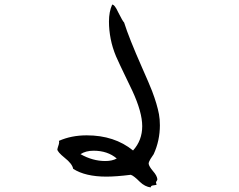

<svg xmlns="http://www.w3.org/2000/svg" viewBox="-20 -776 1040 837"><path d="M637 41Q612 38 590 17Q577 4 567 -4Q557 -12 550 -14Q518 -10 491 -8Q464 -6 444 -6Q352 -6 299 -40Q295 -62 262 -88Q230 -114 230 -125Q230 -126 232 -133Q234 -139 236.5 -147.5Q239 -156 237 -162Q291 -186 358 -186Q479 -186 560 -120Q600 -164 600 -226Q600 -287 557 -380Q539 -418 521 -455Q503 -492 486 -530Q470 -568 462.5 -606.5Q455 -645 455 -682Q455 -725 469 -756Q480 -756 495 -723Q515 -683 521 -678Q542 -611 599 -482Q631 -410 643 -379Q665 -321 673 -278Q675 -267 676 -255Q677 -243 677 -230Q677 -163 650 -104L636 -83Q628 -70 628 -62Q630 -50 647 -30Q664 -11 666 5Q666 9 663 13Q660 17 660 19Q660 23 663 28Q661 31 649 32Q637 33 637 41ZM439 -74Q469 -74 489 -85Q449 -119 388 -119Q354 -119 331 -104Q384 -74 439 -74Z"/></svg>

Font: Yuji Hentaigana Akebono
Style: Regular
Weight: 400
Designer: Kataoka Yuji
Foundry: Kinuta Font Factory
Version: Version 3.002